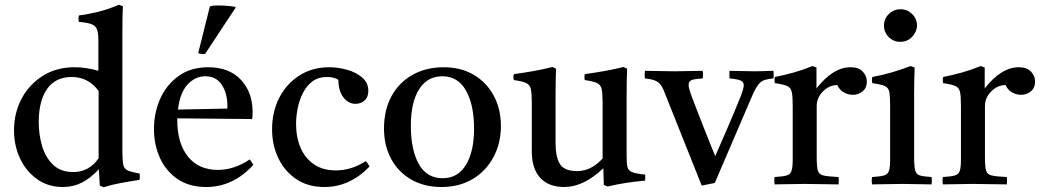

<svg xmlns="http://www.w3.org/2000/svg" viewBox="-20 -775 4376 808"><path d="M416 13 400 6 396 -63Q361 -25 324.5 -6.5Q288 12 244 12Q182 12 135.5 -21.5Q89 -55 64 -109Q39 -163 39 -226Q39 -299 70.5 -359Q102 -419 159.5 -455.5Q217 -492 294 -492Q317 -492 342 -488.5Q367 -485 394 -477V-605Q394 -636 388 -651.5Q382 -667 364.5 -673.5Q347 -680 312 -683Q309 -696 312 -710Q352 -715 394 -725.5Q436 -736 480 -755L497 -749Q496 -727 495.5 -699Q495 -671 495 -638V-142Q495 -104 498 -85Q501 -66 516 -58.5Q531 -51 567 -45Q570 -32 567 -18Q527 -12 489 -5Q451 2 416 13ZM395 -392Q352 -451 282 -451Q213 -451 178 -400.5Q143 -350 143 -261Q143 -209 157 -161Q171 -113 203 -82Q235 -51 288 -51Q355 -51 395 -109Z M848 12Q777 12 728 -21Q679 -54 653.5 -109.5Q628 -165 628 -232Q628 -301 654.5 -360Q681 -419 732 -455.5Q783 -492 856 -492Q944 -492 993.5 -439.5Q1043 -387 1043 -304Q1043 -294 1042.5 -286.5Q1042 -279 1041 -274L726 -277Q726 -273 726 -270Q726 -172 771 -116Q816 -60 897 -60Q965 -60 1031 -104Q1041 -92 1046 -81Q961 12 848 12ZM729 -314 936 -318Q937 -320 937 -323.5Q937 -327 937 -328Q937 -382 913.5 -418Q890 -454 844 -454Q801 -454 769 -419Q737 -384 729 -314ZM971 -746V-742L843 -548Q838 -547 829 -548Q820 -549 814 -551L863 -747Q868 -752 897 -752Q937 -752 971 -746Z M1520 -97Q1530 -85 1535 -74Q1452 12 1345 12Q1276 12 1227 -21Q1178 -54 1151.5 -109Q1125 -164 1125 -231Q1125 -304 1155 -363Q1185 -422 1239.5 -457Q1294 -492 1365 -492Q1402 -492 1440 -481.5Q1478 -471 1504 -449Q1530 -427 1530 -393Q1530 -366 1514 -352Q1498 -338 1476 -338Q1446 -338 1425 -365.5Q1404 -393 1404 -439Q1386 -451 1356 -451Q1320 -451 1295.5 -433Q1271 -415 1255.5 -385Q1240 -355 1233 -320.5Q1226 -286 1226 -253Q1226 -197 1245 -153Q1264 -109 1301 -83.5Q1338 -58 1393 -58Q1425 -58 1455.5 -67Q1486 -76 1520 -97Z M1838 12Q1765 12 1710.5 -19.5Q1656 -51 1626 -106.5Q1596 -162 1596 -234Q1596 -312 1627.5 -370Q1659 -428 1716 -460Q1773 -492 1847 -492Q1920 -492 1974 -460Q2028 -428 2058 -372Q2088 -316 2088 -245Q2088 -172 2056.5 -113.5Q2025 -55 1969 -21.5Q1913 12 1838 12ZM1709 -246Q1709 -144 1742.5 -84.5Q1776 -25 1843 -25Q1907 -25 1941 -81.5Q1975 -138 1975 -233Q1975 -334 1941 -394Q1907 -454 1842 -454Q1778 -454 1743.5 -399Q1709 -344 1709 -246Z M2354 12Q2289 12 2253.5 -26.5Q2218 -65 2218 -138V-340Q2218 -379 2214.5 -398Q2211 -417 2195.5 -425Q2180 -433 2143 -438Q2138 -451 2143 -463Q2186 -469 2225.5 -476Q2265 -483 2305 -493L2320 -486Q2319 -455 2318.5 -427.5Q2318 -400 2318 -376V-174Q2318 -114 2336.5 -84.5Q2355 -55 2409 -55Q2439 -55 2465.5 -68.5Q2492 -82 2516 -108V-340Q2516 -379 2512.5 -398Q2509 -417 2493.5 -425Q2478 -433 2441 -438Q2438 -451 2441 -463Q2484 -469 2523.5 -476Q2563 -483 2604 -493L2619 -486Q2618 -455 2617.5 -427.5Q2617 -400 2617 -376V-117Q2617 -87 2620.5 -72Q2624 -57 2640.5 -50.5Q2657 -44 2695 -40Q2696 -28 2695 -15Q2652 -11 2613 -5Q2574 1 2537 10L2521 3L2519 -67Q2436 12 2354 12Z M2988 -5 2933 6 2777 -385Q2769 -407 2760 -418.5Q2751 -430 2736.5 -436Q2722 -442 2694 -445Q2692 -459 2694 -477Q2723 -477 2754.5 -476Q2786 -475 2817 -475Q2846 -475 2880 -476Q2914 -477 2937 -477Q2940 -461 2937 -445Q2903 -443 2890.5 -438Q2878 -433 2878 -417Q2878 -409 2881.5 -397Q2885 -385 2888 -377Q2891 -369 2900 -345Q2909 -321 2921.5 -289.5Q2934 -258 2947 -224.5Q2960 -191 2971.5 -163Q2983 -135 2990 -118Q3011 -166 3040.5 -234Q3070 -302 3098 -372Q3103 -386 3106.5 -397.5Q3110 -409 3110 -416Q3110 -430 3097 -436Q3084 -442 3050 -445Q3049 -461 3050 -477Q3076 -477 3099.5 -476Q3123 -475 3156 -475Q3171 -475 3184.5 -475.5Q3198 -476 3235 -477Q3237 -460 3235 -445Q3193 -442 3178 -426.5Q3163 -411 3149 -380Z M3240 1Q3237 -15 3240 -30Q3274 -32 3290 -36.5Q3306 -41 3311 -56Q3316 -71 3316 -104V-328Q3316 -367 3312.5 -386Q3309 -405 3293.5 -412.5Q3278 -420 3241 -425Q3238 -439 3241 -451Q3281 -459 3319 -469.5Q3357 -480 3399 -497L3416 -491V-403Q3486 -492 3559 -492Q3594 -492 3611 -473.5Q3628 -455 3628 -432Q3628 -405 3610 -390.5Q3592 -376 3569 -376Q3550 -376 3531.5 -386Q3513 -396 3504 -417Q3470 -417 3443.5 -390.5Q3417 -364 3417 -329V-114Q3417 -75 3421.5 -58Q3426 -41 3445.5 -36.5Q3465 -32 3509 -30Q3511 -16 3509 1Q3475 1 3439 0Q3403 -1 3365 -1Q3328 -1 3299.5 0Q3271 1 3240 1Z M3900 1Q3872 1 3842 0Q3812 -1 3777 -1Q3745 -1 3712.5 0Q3680 1 3650 1Q3647 -15 3650 -30Q3684 -32 3700 -36.5Q3716 -41 3721 -56Q3726 -71 3726 -104V-328Q3726 -367 3723 -386Q3720 -405 3704.5 -412.5Q3689 -420 3651 -425Q3648 -439 3651 -451Q3695 -459 3735 -471Q3775 -483 3812 -497L3829 -491Q3828 -460 3827.5 -433Q3827 -406 3827 -382V-114Q3827 -75 3831.5 -58Q3836 -41 3851.5 -36.5Q3867 -32 3900 -30Q3903 -15 3900 1ZM3700 -667Q3700 -696 3720.5 -716Q3741 -736 3770 -736Q3798 -736 3818.5 -716Q3839 -696 3839 -668Q3839 -642 3819 -620.5Q3799 -599 3768 -599Q3740 -599 3720 -619Q3700 -639 3700 -667Z M3948 1Q3945 -15 3948 -30Q3982 -32 3998 -36.5Q4014 -41 4019 -56Q4024 -71 4024 -104V-328Q4024 -367 4020.5 -386Q4017 -405 4001.5 -412.5Q3986 -420 3949 -425Q3946 -439 3949 -451Q3989 -459 4027 -469.5Q4065 -480 4107 -497L4124 -491V-403Q4194 -492 4267 -492Q4302 -492 4319 -473.5Q4336 -455 4336 -432Q4336 -405 4318 -390.5Q4300 -376 4277 -376Q4258 -376 4239.5 -386Q4221 -396 4212 -417Q4178 -417 4151.5 -390.5Q4125 -364 4125 -329V-114Q4125 -75 4129.5 -58Q4134 -41 4153.5 -36.5Q4173 -32 4217 -30Q4219 -16 4217 1Q4183 1 4147 0Q4111 -1 4073 -1Q4036 -1 4007.5 0Q3979 1 3948 1Z"/></svg>

Font: Castoro
Style: Regular
Weight: 400
Designer: John Hudson
Foundry: Tiro Typeworks Ltd.
Version: Version 2.04